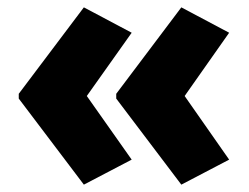

<svg xmlns="http://www.w3.org/2000/svg" viewBox="-20 -542 677 522"><path d="M31 -287V-274L208 -40L338 -108L216 -281L338 -453L208 -522ZM296 -287V-274L473 -40L603 -108L482 -281L603 -453L473 -522Z"/></svg>

Font: Noto Sans Thai SemCond Blk
Style: Regular
Weight: 900
Width: 4
Designer: Monotype Design Team
Foundry: Monotype Imaging Inc.
Version: Version 2.002